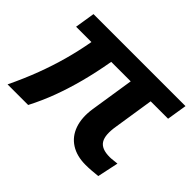

<svg xmlns="http://www.w3.org/2000/svg" viewBox="-118 -665 850 850"><g transform="rotate(45 306.5 -240.5)"><path d="M490 8Q435 8 397.5 -16Q360 -40 344.5 -84.5Q329 -129 338 -189L370 -395H248Q234 -315 216 -247Q198 -179 175.5 -118.5Q153 -58 123 0H-6Q28 -71 52.5 -136Q77 -201 94.5 -264.5Q112 -328 124 -395H28L43 -489H619L604 -395H495L466 -208Q461 -178 462.5 -156Q464 -134 472.5 -120Q481 -106 498 -99Q515 -92 541 -92Q551 -92 562 -93.5Q573 -95 586 -96L565 3Q545 5 527.5 6.5Q510 8 490 8Z"/></g></svg>

Font: Nunito Sans 12pt ExtraLight
Style: Italic
Weight: 200
Italic angle: -9°
Designer: Vernon Adams
Foundry: Vernon Adams
Version: Version 3.101;gftools[0.9.27]